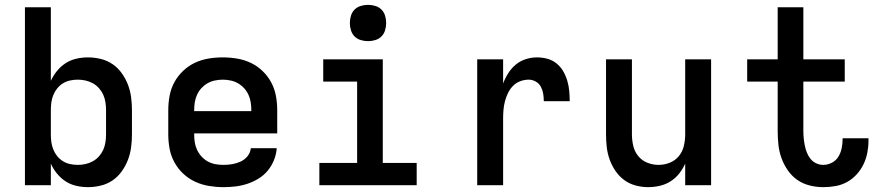

<svg xmlns="http://www.w3.org/2000/svg" viewBox="-20 -765 3640 793"><path d="M343 8Q319 8 295 2.5Q271 -3 251 -16Q231 -29 215.5 -48Q200 -67 190 -89V0H83V-735H190V-431Q200 -453 215.5 -472Q231 -491 251 -504Q271 -517 295 -522.5Q319 -528 343 -528Q370 -528 396.5 -521.5Q423 -515 445 -500Q467 -485 483 -462.5Q499 -440 508.5 -415Q518 -390 521.5 -363.5Q525 -337 525 -310V-210Q525 -183 521.5 -156.5Q518 -130 508.5 -105Q499 -80 483 -57.5Q467 -35 445 -20Q423 -5 396.5 1.5Q370 8 343 8ZM301 -84Q317 -84 333 -87.5Q349 -91 363.5 -99Q378 -107 389 -119.5Q400 -132 406.5 -146.5Q413 -161 415.5 -177.5Q418 -194 418 -210V-310Q418 -326 415.5 -342.5Q413 -359 406.5 -373.5Q400 -388 389 -400.5Q378 -413 363.5 -421Q349 -429 333 -432.5Q317 -436 301 -436Q285 -436 269 -432.5Q253 -429 239.5 -420.5Q226 -412 216 -399.5Q206 -387 200 -372Q194 -357 192 -341.5Q190 -326 190 -310V-210Q190 -194 192 -178.5Q194 -163 200 -148Q206 -133 216 -120.5Q226 -108 239.5 -99.5Q253 -91 269 -87.5Q285 -84 301 -84Z M903 8Q873 8 843 3Q813 -2 786 -14.5Q759 -27 737 -47.5Q715 -68 700.5 -94.5Q686 -121 680.5 -150.5Q675 -180 675 -210V-310Q675 -340 680.5 -369.5Q686 -399 700 -425Q714 -451 736 -472Q758 -493 784.5 -505.5Q811 -518 840.5 -523Q870 -528 900 -528Q930 -528 959.5 -523Q989 -518 1015.5 -505.5Q1042 -493 1064 -472Q1086 -451 1100 -425Q1114 -399 1119.5 -369.5Q1125 -340 1125 -310V-214H782V-210Q782 -193 784.5 -177Q787 -161 794 -146Q801 -131 812.5 -118.5Q824 -106 838.5 -98Q853 -90 869.5 -87Q886 -84 903 -84Q921 -84 939 -87Q957 -90 973.5 -97.5Q990 -105 1002 -119.5Q1014 -134 1016 -153H1123Q1121 -127 1111.5 -103.5Q1102 -80 1086 -60.5Q1070 -41 1048 -27.5Q1026 -14 1002 -6Q978 2 953 5Q928 8 903 8ZM1018 -306V-310Q1018 -326 1015.5 -342.5Q1013 -359 1006 -374Q999 -389 988 -401Q977 -413 963 -421Q949 -429 932.5 -432.5Q916 -436 900 -436Q884 -436 867.5 -432.5Q851 -429 837 -421Q823 -413 812 -401Q801 -389 794 -374Q787 -359 784.5 -342.5Q782 -326 782 -310V-306Z M1299 0V-92H1455V-428H1315V-520H1561V-92H1701V0ZM1500 -595Q1485 -595 1470 -599.5Q1455 -604 1444.5 -614.5Q1434 -625 1429.5 -640Q1425 -655 1425 -670Q1425 -685 1429.5 -700Q1434 -715 1444.5 -725.5Q1455 -736 1470 -740.5Q1485 -745 1500 -745Q1515 -745 1530 -740.5Q1545 -736 1555.5 -725.5Q1566 -715 1570.5 -700Q1575 -685 1575 -670Q1575 -655 1570.5 -640Q1566 -625 1555.5 -614.5Q1545 -604 1530 -599.5Q1515 -595 1500 -595Z M1951 0V-520H2058V-420Q2066 -442 2079 -462.5Q2092 -483 2110 -498Q2128 -513 2151 -520.5Q2174 -528 2198 -528Q2219 -528 2240 -522.5Q2261 -517 2278 -503.5Q2295 -490 2306 -471Q2317 -452 2323 -431.5Q2329 -411 2331 -390Q2333 -369 2333 -347H2226Q2226 -363 2223.5 -378Q2221 -393 2214 -406.5Q2207 -420 2193 -428Q2179 -436 2164 -436Q2146 -436 2128.5 -429.5Q2111 -423 2098.5 -410Q2086 -397 2078 -380.5Q2070 -364 2065.5 -346.5Q2061 -329 2059.5 -311.5Q2058 -294 2058 -276V0Z M2657 8Q2631 8 2605 1Q2579 -6 2558 -21.5Q2537 -37 2522 -59Q2507 -81 2498 -106Q2489 -131 2486 -157.5Q2483 -184 2483 -210V-520H2590V-210Q2590 -186 2595.5 -162.5Q2601 -139 2616 -120.5Q2631 -102 2653.5 -93Q2676 -84 2700 -84Q2724 -84 2746.5 -93Q2769 -102 2784 -120.5Q2799 -139 2804.5 -162.5Q2810 -186 2810 -210V-520H2917V0H2810V-89Q2800 -67 2785 -48Q2770 -29 2749.5 -16Q2729 -3 2705 2.5Q2681 8 2657 8Z M3380 8Q3352 8 3324 1Q3296 -6 3273 -22Q3250 -38 3233.5 -62Q3217 -86 3207.5 -112.5Q3198 -139 3195 -167.5Q3192 -196 3192 -224V-428H3066V-520H3192V-735H3298V-520H3469V-428H3298V-224Q3298 -209 3299.5 -194Q3301 -179 3304 -164Q3307 -149 3312.5 -135Q3318 -121 3327.5 -109Q3337 -97 3351 -90.5Q3365 -84 3380 -84Q3399 -84 3416 -93Q3433 -102 3442.5 -117.5Q3452 -133 3456 -151.5Q3460 -170 3460 -188Q3460 -190 3460 -191Q3460 -192 3460 -194H3567Q3567 -191 3567 -188.5Q3567 -186 3567 -183Q3567 -158 3562 -133Q3557 -108 3546 -85.5Q3535 -63 3517.5 -44Q3500 -25 3478 -13Q3456 -1 3431 3.5Q3406 8 3380 8Z"/></svg>

Font: Iosevka Custom SmBdEx
Style: Regular
Weight: 600
Width: 7
Monospace: yes
Designer: Belleve Invis
Foundry: Belleve Invis
Version: Version 11.2.4; ttfautohint (v1.8.4)